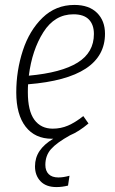

<svg xmlns="http://www.w3.org/2000/svg" viewBox="-20 -552 468 779"><path d="M94 -210Q93 -199 93 -178Q93 -102 119.5 -66Q146 -30 194 -30Q227 -30 256 -42.5Q285 -55 318 -81L339 -51Q300 -18 264 -3Q210 27 187 53Q164 79 164 117Q164 141 177.5 154.5Q191 168 217 168Q237 168 262 161L256 201Q232 207 209 207Q167 207 144.5 183.5Q122 160 122 123Q122 88 140.5 60.5Q159 33 196 11H191Q122 11 84 -38Q46 -87 46 -177Q46 -265 72.5 -346.5Q99 -428 152.5 -480Q206 -532 282 -532Q341 -532 373.5 -500Q406 -468 406 -415Q406 -235 94 -210ZM97 -245Q229 -257 295 -298Q361 -339 361 -414Q361 -452 340.5 -473Q320 -494 278 -494Q202 -494 156 -421.5Q110 -349 97 -245Z"/></svg>

Font: Fira Sans Extra Condensed ExtraLight
Style: Italic
Weight: 275
Width: 3
Italic angle: -8°
Designer: Carrois Corporate & Edenspiekermann AG
Foundry: Carrois Corporate GbR & Edenspiekermann AG
Version: Version 4.203